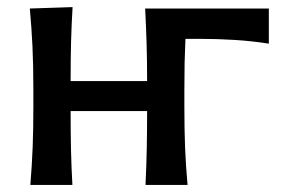

<svg xmlns="http://www.w3.org/2000/svg" viewBox="-20 -521 802 541"><path d="M65.5 0Q70 -54.5 72 -105.2Q74 -156 74 -218V-268Q74 -337.5 71.5 -390.2Q69 -443 64 -497L184.5 -501Q181.5 -450.5 180.2 -402Q179 -353.5 179 -292.5H394.5Q394.5 -352.5 393 -400.2Q391.5 -448 389 -497H737.5V-398Q690 -405.5 640.8 -408.5Q591.5 -411.5 545 -411.5H502.5Q501 -379.5 500.2 -345Q499.5 -310.5 499.5 -268V-218Q499.5 -156 501.5 -105.2Q503.5 -54.5 508.5 0H390Q392.5 -52 393.5 -101Q394.5 -150 394.5 -208H179Q179 -150 180 -101.2Q181 -52.5 184 0Z"/></svg>

Font: Commissioner Flair Medium
Style: Regular
Weight: 500
Designer: Kostas Bartsokas
Foundry: Kostas Bartsokas
Version: Version 1.000; ttfautohint (v1.8.3)